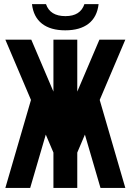

<svg xmlns="http://www.w3.org/2000/svg" viewBox="-20 -924 642 944"><path d="M300.8 -774.9Q228.5 -774.9 186.5 -807.6Q144.5 -840.3 137.2 -903.8H206.1Q226.1 -844.7 301.8 -844.7Q375.5 -844.7 395 -903.8H464.8Q457.5 -840.3 415.5 -807.6Q373.5 -774.9 300.8 -774.9ZM132.3 -432.6 6.3 -729H133.8L242.7 -473.6V-729H359.9V-473.6L468.8 -729H596.2L470.2 -432.6L596.2 0H474.1L397.5 -262.2L359.9 -173.8V0H242.7V-173.8L205.1 -262.2L128.4 0H6.3Z"/></svg>

Font: Hack
Style: Bold
Weight: 700
Monospace: yes
Designer: Christopher Simpkins
Foundry: Christopher Simpkins
Version: Version 2.017